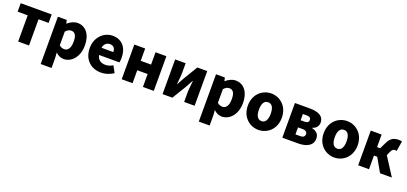

<svg xmlns="http://www.w3.org/2000/svg" viewBox="30 -1668 6273 2960"><g transform="rotate(20 3166.5 -188.0)"><path d="M195 0H373V-430H538V-569H30V-430H195Z M640 207H818V44L812 -45C850 -7 896 14 944 14C1066 14 1183 -98 1183 -294C1183 -469 1097 -583 961 -583C902 -583 846 -554 801 -514H798L785 -569H640ZM902 -132C875 -132 846 -140 818 -165V-390C848 -423 875 -438 908 -438C971 -438 1000 -391 1000 -291C1000 -177 956 -132 902 -132Z M1556 14C1622 14 1700 -9 1759 -51L1700 -158C1659 -134 1621 -122 1580 -122C1508 -122 1454 -154 1438 -232H1772C1776 -246 1780 -277 1780 -309C1780 -464 1700 -583 1536 -583C1399 -583 1266 -469 1266 -285C1266 -96 1392 14 1556 14ZM1435 -349C1447 -416 1490 -447 1539 -447C1604 -447 1629 -405 1629 -349Z M1894 0H2072V-212H2242V0H2420V-569H2242V-367H2072V-569H1894Z M2564 0H2725L2865 -230C2883 -262 2911 -315 2930 -349H2934C2927 -279 2918 -204 2918 -148V0H3090V-569H2928L2789 -339C2772 -306 2742 -254 2724 -220H2721C2727 -289 2736 -365 2736 -421V-569H2564Z M3234 207H3412V44L3406 -45C3444 -7 3490 14 3538 14C3660 14 3777 -98 3777 -294C3777 -469 3691 -583 3555 -583C3496 -583 3440 -554 3395 -514H3392L3379 -569H3234ZM3496 -132C3469 -132 3440 -140 3412 -165V-390C3442 -423 3469 -438 3502 -438C3565 -438 3594 -391 3594 -291C3594 -177 3550 -132 3496 -132Z M4139 14C4283 14 4417 -96 4417 -285C4417 -473 4283 -583 4139 -583C3994 -583 3860 -473 3860 -285C3860 -96 3994 14 4139 14ZM4139 -130C4072 -130 4042 -190 4042 -285C4042 -379 4072 -439 4139 -439C4205 -439 4235 -379 4235 -285C4235 -190 4205 -130 4139 -130Z M4529 0H4788C4917 0 5027 -46 5027 -164C5027 -240 4981 -279 4909 -296V-301C4978 -320 5005 -371 5005 -418C5005 -533 4901 -569 4773 -569H4529ZM4702 -349V-452H4764C4815 -452 4835 -432 4835 -399C4835 -368 4814 -349 4764 -349ZM4702 -117V-232H4778C4832 -232 4854 -207 4854 -176C4854 -142 4834 -117 4779 -117Z M5383 14C5527 14 5661 -96 5661 -285C5661 -473 5527 -583 5383 -583C5238 -583 5104 -473 5104 -285C5104 -96 5238 14 5383 14ZM5383 -130C5316 -130 5286 -190 5286 -285C5286 -379 5316 -439 5383 -439C5449 -439 5479 -379 5479 -285C5479 -190 5449 -130 5383 -130Z M5773 0H5951V-224H6004L6132 0H6326L6135 -298L6162 -360C6183 -408 6205 -415 6233 -415C6241 -415 6248 -412 6255 -410L6282 -575C6268 -581 6252 -583 6235 -583C6150 -583 6098 -561 6051 -464L6002 -363H5951V-569H5773Z"/></g></svg>

Font: Noto Sans JP Black
Style: Regular
Weight: 900
Designer: Ryoko NISHIZUKA  (kana, bopomofo & ideographs); Paul D. Hunt (Latin, Greek & Cyrillic); Sandoll Communications , Soo-you
Foundry: Adobe
Version: Version 2.002;hotconv 1.0.116;makeotfexe 2.5.65601